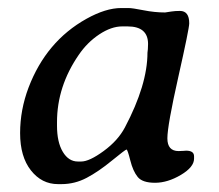

<svg xmlns="http://www.w3.org/2000/svg" viewBox="-20 -470 552 485"><path d="M176.8 -62H185.1Q205.6 -62 241.7 -88.4Q277.8 -114.7 295.4 -147.9Q352.5 -255.9 352.5 -336.9L353.5 -345.7L354 -358.9Q354 -403.3 302.2 -403.3H288.6Q261.2 -403.3 230.7 -383.1Q200.2 -362.8 178.7 -331.1Q124 -251.5 124 -161.6V-152.3Q124 -110.8 138.7 -86.4Q153.3 -62 176.8 -62ZM286.1 -449.7H304.2Q314.5 -449.7 342.5 -444.1Q370.6 -438.5 397 -438.5L412.6 -440.9Q421.9 -442.4 434.6 -442.4Q458 -442.4 458 -411.1Q458 -397.9 430.4 -275.4Q402.8 -152.8 402.8 -120.6Q402.8 -88.4 431.2 -88.4L443.4 -88.9L450.2 -89.4Q470.2 -89.4 470.2 -75.2V-69.3Q470.2 -47.9 436.8 -28.1Q403.3 -8.3 371.6 -8.3Q339.8 -8.3 327.9 -22.9Q315.9 -37.6 309.1 -64.9Q302.2 -92.3 299.6 -92.3Q296.9 -92.3 262.9 -64.5Q229 -36.6 199 -20.8Q168.9 -4.9 135.3 -4.9H126.5Q85.4 -4.9 58.1 -39.6Q30.8 -74.2 30.8 -133.8Q30.8 -192.4 52.2 -249Q96.7 -365.7 198.2 -422.4Q247.1 -449.7 286.1 -449.7Z"/></svg>

Font: Averia Serif Libre
Style: Italic
Weight: 400
Italic angle: -7.90001°
Version: Version 1.002